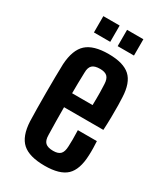

<svg xmlns="http://www.w3.org/2000/svg" viewBox="-190 -831 791 918"><g transform="rotate(30 205.5 -372.0)"><path d="M267 -219H372Q373 -205 373.5 -182Q374 -159 373 -141Q370 -61 333.5 -26.5Q297 8 214 8Q129 8 90.5 -26.5Q52 -61 48 -141Q47 -170 46.5 -211.5Q46 -253 46 -298Q46 -343 46.5 -385Q47 -427 48 -457Q53 -538 91.5 -573Q130 -608 213 -608Q295 -608 332.5 -574Q370 -540 373 -461Q374 -448 374.5 -419Q375 -390 374.5 -353.5Q374 -317 372 -281H155Q155 -244 155.5 -207Q156 -170 157 -130Q157 -99 170.5 -86.5Q184 -74 214 -74Q241 -74 253.5 -86.5Q266 -99 267 -130Q269 -162 267 -219ZM213 -526Q183 -526 170 -513.5Q157 -501 157 -473Q156 -441 155.5 -413.5Q155 -386 155 -358H268Q269 -398 268.5 -429Q268 -460 267 -473Q266 -501 253.5 -513.5Q241 -526 213 -526ZM231 -662V-752H321V-662ZM100 -662V-752H190V-662Z"/></g></svg>

Font: Big Shoulders Display
Style: Bold
Weight: 700
Designer: Patric King
Foundry: XO Type Co
Version: Version 1.000; ttfautohint (v1.8.2)